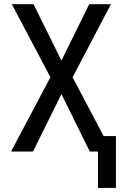

<svg xmlns="http://www.w3.org/2000/svg" viewBox="-20 -731 600 926"><path d="M276.4 -438.5 410.2 -710.9H515.1L330.1 -358.4L519 0H413.1L276.4 -277.3L139.2 0H33.2L223.1 -358.4L37.1 -710.9H141.6ZM539.1 175.3H452.6V-74.7H539.1Z"/></svg>

Font: MAUL Condensed
Style: Condensed Regular
Weight: 400
Designer: MAUL
Version: Version 1.0; 2020; ttfautohint (v1.8.3)